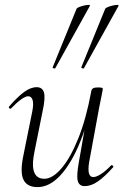

<svg xmlns="http://www.w3.org/2000/svg" viewBox="-20 -751 504 784"><path d="M133 13Q90 13 75.5 -18Q61 -49 76 -119L112 -297Q118 -328 113 -343Q108 -358 95 -358Q84 -358 66 -345Q48 -332 26 -309Q22 -305 18 -309Q14 -313 18 -317Q51 -355 78 -375Q105 -395 130 -395Q153 -395 159.5 -373.5Q166 -352 154 -297L122 -138Q109 -78 119 -49.5Q129 -21 161 -21Q194 -21 230.5 -63Q267 -105 299.5 -185.5Q332 -266 353 -380L364 -379Q344 -263 308.5 -174.5Q273 -86 228 -36.5Q183 13 133 13ZM326 9Q303 9 297.5 -12.5Q292 -34 302 -89L353 -380Q355 -394 379 -394Q392 -394 396 -392.5Q400 -391 400 -388Q400 -385 395 -361.5Q390 -338 385 -312L344 -89Q334 -28 361 -28Q373 -28 392 -40Q411 -52 433 -75Q436 -79 440.5 -74.5Q445 -70 441 -67Q407 -29 379.5 -10Q352 9 326 9ZM206 -473Q204 -470 199 -472Q194 -474 195 -476L293 -716Q295 -719 304 -722.5Q313 -726 323.5 -728.5Q334 -731 341.5 -731Q349 -731 347 -727ZM323 -473Q321 -470 316 -472Q311 -474 312 -476L410 -716Q412 -719 421 -722.5Q430 -726 440.5 -728.5Q451 -731 458.5 -731Q466 -731 464 -727Z"/></svg>

Font: Cormorant Garamond Light Light
Style: Italic
Weight: 300
Italic angle: -10°
Version: Version 4.001